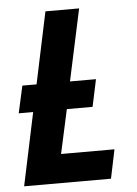

<svg xmlns="http://www.w3.org/2000/svg" viewBox="-52 -754 567 795"><g transform="rotate(-5 231.5 -357.0)"><path d="M16 0 80 -303H20L45 -416H104L167 -714H307L243 -416H351L327 -303H220L180 -120H402L377 0Z"/></g></svg>

Font: Noto Sans SemiCondensed
Style: Bold Italic
Weight: 700
Width: 4
Italic angle: -12°
Designer: Monotype Design Team
Foundry: Monotype Imaging Inc.
Version: Version 2.013; ttfautohint (v1.8.4.7-5d5b)